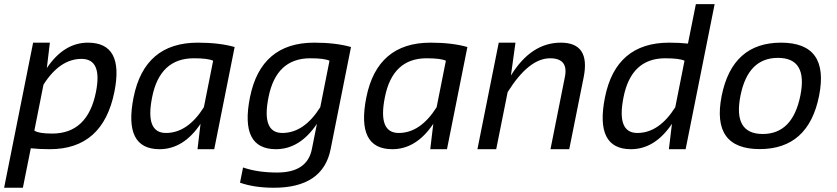

<svg xmlns="http://www.w3.org/2000/svg" viewBox="-53 -718 4029 924"><path d="M172.4 -390.6Q254.9 -512.7 370.1 -512.7Q544.9 -512.7 497.6 -276.4Q442.4 0 187 0Q136.7 0 95.2 -4.4L57.1 185.5H-33.2L106.4 -512.7H187ZM156.2 -310.5 112.3 -89.4Q134.3 -75.2 197.8 -75.2Q368.7 -75.2 408.7 -274.9Q440.4 -434.6 339.4 -434.6Q234.9 -434.6 156.2 -310.5Z M972.7 -425.8Q948.2 -437.5 879.9 -437.5Q716.3 -437.5 679.2 -250.5Q644.5 -78.1 745.6 -78.1Q850.1 -78.1 928.2 -202.1ZM978 0H897.5L912.1 -122.1Q830.1 0 714.8 0Q540 0 589.8 -249.5Q642.6 -512.7 898.9 -512.7Q1002.9 -512.7 1076.2 -491.7Z M1532.7 -425.8Q1508.3 -437.5 1439.9 -437.5Q1276.4 -437.5 1239.3 -250.5Q1204.6 -78.1 1305.7 -78.1Q1410.2 -78.1 1488.3 -202.1ZM1538.1 0Q1501 185.5 1265.1 185.5Q1170.4 185.5 1102.1 161.1L1116.7 87.9Q1186.5 112.3 1280.8 112.3Q1425.3 112.3 1447.8 0L1472.2 -122.1Q1390.1 0 1274.9 0Q1100.1 0 1149.9 -249.5Q1202.6 -512.7 1459 -512.7Q1563 -512.7 1636.2 -491.7Z M2092.8 -425.8Q2068.4 -437.5 2000 -437.5Q1836.4 -437.5 1799.3 -250.5Q1764.6 -78.1 1865.7 -78.1Q1970.2 -78.1 2048.3 -202.1ZM2098.1 0H2017.6L2032.2 -122.1Q1950.2 0 1835 0Q1660.2 0 1710 -249.5Q1762.7 -512.7 2019 -512.7Q2123 -512.7 2196.3 -491.7Z M2244.6 0 2347.2 -512.7H2427.7L2405.8 -354.5Q2502.9 -512.7 2646 -512.7Q2789.1 -512.7 2755.9 -346.2L2686.5 0H2596.2L2665.5 -347.7Q2683.6 -437.5 2594.2 -437.5Q2492.2 -437.5 2390.1 -274.9L2335 0Z M3241.2 -425.8Q3216.8 -437.5 3148.4 -437.5Q2984.9 -437.5 2947.8 -250.5Q2913.1 -78.1 3014.2 -78.1Q3118.7 -78.1 3196.8 -202.1ZM3246.6 0H3166L3180.7 -122.1Q3098.6 0 2983.4 0Q2808.6 0 2858.4 -249.5Q2911.1 -512.7 3167.5 -512.7Q3215.8 -512.7 3257.8 -508.3L3295.9 -698.2H3386.2Z M3617.7 -73.2Q3761.7 -73.2 3798.8 -258.3Q3835 -439.5 3690.9 -439.5Q3546.9 -439.5 3510.7 -258.3Q3473.6 -73.2 3617.7 -73.2ZM3419.9 -256.3Q3471.2 -512.7 3705.6 -512.7Q3939.9 -512.7 3888.7 -256.3Q3837.4 -0.5 3603 -0.5Q3369.6 -0.5 3419.9 -256.3Z"/></svg>

Font: Sansation
Style: Italic
Weight: 400
Designer: Bernd Montag
Version: Version 1.301